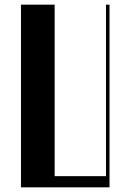

<svg xmlns="http://www.w3.org/2000/svg" viewBox="-20 -804 560 824"><path d="M70 -784H214.5V-48H435V-784H450V0H70Z"/></svg>

Font: Facade Sud
Style: Regular
Weight: 100
Designer: Éléonore Fines
Foundry: Velvetyne Type Foundry
Version: Version 1.001;Glyphs 3.2 (3202)